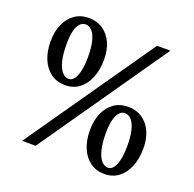

<svg xmlns="http://www.w3.org/2000/svg" viewBox="-129 -850 1007 998"><g transform="rotate(20 375.0 -350.5)"><path d="M89 1 579 -703H653L164 1ZM549 17Q503 17 470 -7Q437 -31 419 -73.5Q401 -116 401 -172Q401 -226 419 -267Q437 -308 470 -331Q503 -354 549 -354Q593 -354 626 -331.5Q659 -309 677 -269.5Q695 -230 695 -177Q695 -120 677 -76Q659 -32 626.5 -7.5Q594 17 549 17ZM556 -20Q572 -20 584.5 -35.5Q597 -51 604.5 -83Q612 -115 612 -161Q612 -212 603.5 -247Q595 -282 579 -299.5Q563 -317 542 -317Q525 -317 512 -302.5Q499 -288 491.5 -259Q484 -230 484 -186Q484 -132 493 -95Q502 -58 518.5 -39Q535 -20 556 -20ZM199 -347Q153 -347 120 -371Q87 -395 69 -437.5Q51 -480 51 -536Q51 -590 69 -631Q87 -672 120 -695Q153 -718 199 -718Q243 -718 276 -695.5Q309 -673 327 -633.5Q345 -594 345 -541Q345 -484 327 -440Q309 -396 276.5 -371.5Q244 -347 199 -347ZM206 -384Q222 -384 234.5 -399.5Q247 -415 254.5 -447Q262 -479 262 -525Q262 -576 253.5 -611Q245 -646 229 -663.5Q213 -681 192 -681Q175 -681 161.5 -666.5Q148 -652 141 -623Q134 -594 134 -550Q134 -496 143 -459Q152 -422 168.5 -403Q185 -384 206 -384Z"/></g></svg>

Font: Wittgenstein Medium
Style: Regular
Weight: 500
Designer: Jörg Drees
Foundry: Jörg Drees
Version: Version 1.500